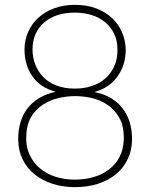

<svg xmlns="http://www.w3.org/2000/svg" viewBox="-20 -758 620 791"><path d="M369 -379Q431 -396 464.5 -443.5Q498 -491 498 -554Q497 -592 482.5 -625.5Q468 -659 441 -684Q414 -709 376 -723.5Q338 -738 289 -738Q241 -738 202.5 -723.5Q164 -709 137 -684Q110 -659 95.5 -625.5Q81 -592 81 -554Q81 -490 113.5 -443.5Q146 -397 209 -380Q134 -363 94.5 -313Q55 -263 55 -185Q55 -140 72.5 -103Q90 -66 121.5 -40.5Q153 -15 195.5 -1Q238 13 289 13Q341 13 384 -1Q427 -15 458 -40.5Q489 -66 506.5 -103Q524 -140 524 -185Q524 -262 484 -313Q444 -364 369 -379ZM114 -554Q114 -623 161 -664.5Q208 -706 289 -706Q324 -706 356 -696.5Q388 -687 412 -667.5Q436 -648 450 -619.5Q464 -591 464 -553Q464 -514 450.5 -484.5Q437 -455 413.5 -434.5Q390 -414 358 -403.5Q326 -393 289 -393Q245 -393 212 -406Q179 -419 157.5 -441.5Q136 -464 125 -493Q114 -522 114 -554ZM289 -18Q245 -18 208 -30Q171 -42 144.5 -64.5Q118 -87 103 -118Q88 -149 88 -186Q88 -241 106.5 -273.5Q125 -306 157 -327Q186 -346 221 -354Q256 -362 289 -362Q320 -362 350 -356Q380 -350 405.5 -336.5Q431 -323 450.5 -302Q470 -281 482 -250Q491 -217 490 -186Q489 -143 472.5 -111.5Q456 -80 428 -59Q400 -38 364 -28Q328 -18 289 -18Z"/></svg>

Font: Spoqa Han Sans Neo Thin
Style: Regular
Weight: 100
Designer: [Spoqa Han Sans Neo] Dong-huui Kim  Younghwa Kang  Yujin Lee  [Noto Sans] Ryoko NISHIZUKA  (kana & ideographs); Paul D. 
Foundry: Spoqa (http://www.spoqa-han-sans.com)
Version: Version 1.100;hotconv 1.0.109;makeotfexe 2.5.65596